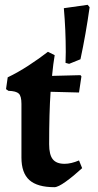

<svg xmlns="http://www.w3.org/2000/svg" viewBox="-20 -765 405 797"><path d="M252 -504 253 -549Q253 -641 245 -731L344 -745L352 -735Q336 -621 314 -519L267 -500ZM69 -111V-334Q69 -366 58 -376.5Q47 -387 15 -388L5 -395L12 -444Q54 -464 98.5 -493Q143 -522 179 -550L207 -536Q201 -502 196 -450L314 -453L318 -448L308 -381L190 -384Q184 -297 184 -166Q184 -123 199 -104Q214 -85 248 -85Q275 -85 308 -99L321 -67Q285 -34 253 -11Q221 12 206 12Q135 12 102 -17.5Q69 -47 69 -111Z"/></svg>

Font: Alegreya
Style: Bold
Weight: 700
Designer: Juan Pablo del Peral
Foundry: Huerta Tipografica
Version: Version 2.008; ttfautohint (v1.8)